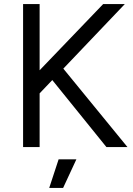

<svg xmlns="http://www.w3.org/2000/svg" viewBox="-20 -720 650 940"><path d="M93 -700H174V-376L485 -700H591L290 -384L604 0H501L236 -328L174 -263V0H93ZM267 60H354L289 200H221Z"/></svg>

Font: Oak Sans
Style: Regular
Weight: 400
Designer: Erik Kennedy, Walven
Foundry: Erik Kennedy, Walven
Version: Version 1.000